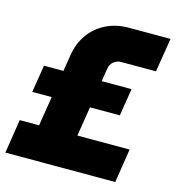

<svg xmlns="http://www.w3.org/2000/svg" viewBox="-108 -790 812 881"><g transform="rotate(15 298.0 -350.0)"><path d="M-3 0 22 -161H114L170 -510Q179 -567 210 -610Q241 -653 289 -676.5Q337 -700 396 -700H594L568 -539H402Q383 -539 367.5 -526.5Q352 -514 349 -494L296 -161H544L519 0ZM44 -301 65 -431H481L460 -301Z"/></g></svg>

Font: MuseoModerno Thin ExtraBold
Style: Italic
Weight: 800
Italic angle: -9°
Version: Version 1.003